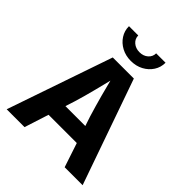

<svg xmlns="http://www.w3.org/2000/svg" viewBox="-254 -1098 1251 1251"><g transform="rotate(45 371.5 -473.0)"><path d="M21.5 0 271.5 -727.5H465.8L721.2 0H555.7L439 -351.1Q418 -419.4 396.2 -499.5Q374.5 -579.6 350.6 -674.8H383.8Q360.4 -579.6 339.8 -499Q319.3 -418.5 298.8 -351.1L186 0ZM177.7 -167.5V-285.2H564.9V-167.5ZM370.6 -794.4Q322.8 -794.4 284.7 -814.7Q246.6 -835 224.4 -869.4Q202.1 -903.8 202.1 -946.3H287.6Q287.6 -915.5 311.3 -895Q335 -874.5 370.6 -874.5Q405.8 -874.5 429.2 -895Q452.6 -915.5 452.6 -946.3H539.1Q539.1 -903.8 516.8 -869.4Q494.6 -835 456.5 -814.7Q418.5 -794.4 370.6 -794.4Z"/></g></svg>

Font: Inter 16pt
Style: Bold
Weight: 700
Version: Version 4.001;git-66647c0bb